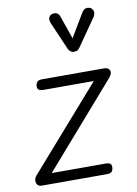

<svg xmlns="http://www.w3.org/2000/svg" viewBox="-89 -859 654 918"><g transform="rotate(-10 238.0 -400.5)"><path d="M37.5 0Q25 0 18 -8.5Q11 -17 11.8 -29.2Q12.5 -41.5 21.5 -52L370 -449.5H128.5Q110 -449.5 103.2 -454.8Q96.5 -460 96.5 -471Q96.5 -482.5 102.8 -491.5Q109 -500.5 127 -500.5H428Q444 -500.5 451.2 -493Q458.5 -485.5 456.8 -474.2Q455 -463 444.5 -451L95.5 -51H353.5Q372.5 -51 379 -46Q385.5 -41 385.5 -29.5Q385.5 -17 379.5 -8.5Q373.5 0 354.5 0ZM297.5 -603.5Q293 -603.5 285.8 -608.2Q278.5 -613 274.5 -621L217.5 -752.5Q208 -773 213.2 -784.8Q218.5 -796.5 228.5 -799.5Q242 -803.5 252.5 -798.2Q263 -793 266.5 -780L305.5 -668.5L371.5 -779Q383 -798.5 396.8 -799.2Q410.5 -800 419 -793Q429 -783.5 428.8 -772Q428.5 -760.5 421 -749.5L330 -619Q321.5 -606.5 313.2 -605Q305 -603.5 297.5 -603.5Z"/></g></svg>

Font: Edu VIC WA NT Hand Pre
Style: Regular
Weight: 400
Designer: Tina and Corey Anderson, Eben Sorkin, Mirko Velimirovic
Foundry: Google for Education
Version: Version 1.000